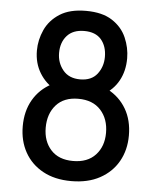

<svg xmlns="http://www.w3.org/2000/svg" viewBox="-52 -759 673 818"><g transform="rotate(5 284.0 -350.0)"><path d="M283 14Q212 14 161.5 -13.8Q111 -41.5 84 -90Q57 -138.5 57 -201Q57 -266 85 -314.2Q113 -362.5 163.8 -389.2Q214.5 -416 283 -416Q352 -416 403.2 -389.2Q454.5 -362.5 482.8 -314.2Q511 -266 511 -201Q511 -138.5 483.5 -90Q456 -41.5 405 -13.8Q354 14 283 14ZM283 -72Q345 -72 379 -108.8Q413 -145.5 413 -203.5Q413 -263 379 -300.5Q345 -338 283 -338Q221.5 -338 188.2 -300.5Q155 -263 155 -203.5Q155 -145.5 188.2 -108.8Q221.5 -72 283 -72ZM283 -343Q227.5 -343 183.8 -366.5Q140 -390 114.5 -431.8Q89 -473.5 89 -527.5Q89 -573 108.5 -616Q128 -659 170.8 -686.5Q213.5 -714 283 -714Q353 -714 395.2 -686.5Q437.5 -659 456.2 -616Q475 -573 475 -527.5Q475 -473.5 452 -431.8Q429 -390 386 -366.5Q343 -343 283 -343ZM283 -421Q331.5 -421 355.8 -452.2Q380 -483.5 380 -525.5Q380 -571 355.8 -599.5Q331.5 -628 283 -628Q235 -628 209.5 -599.5Q184 -571 184 -525.5Q184 -483.5 209.5 -452.2Q235 -421 283 -421Z"/></g></svg>

Font: Cabin
Style: Regular
Weight: 400
Width: 4
Designer: Pablo Impallari
Foundry: Pablo Impallari. http://www.impallari.com Igino Marini. http://www.ikern.com
Version: Version 3.001